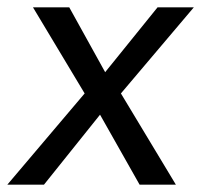

<svg xmlns="http://www.w3.org/2000/svg" viewBox="-47 -504 549 524"><path d="M433 0 283 -249 482 -484H383L240 -307L142 -484H43L184 -249L-27 0H73L226 -191L334 0Z"/></svg>

Font: Gamestation Display
Style: Italic
Weight: 400
Designer: Jonas Hecksher
Foundry: Jonas Hecksher, Playtypeª, e-types AS
Version: Version 1.003